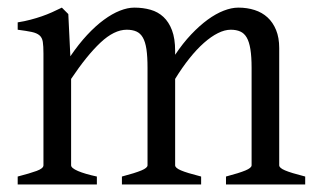

<svg xmlns="http://www.w3.org/2000/svg" viewBox="-20 -489 843 509"><path d="M579.1 0V-21Q614.3 -30.3 630.6 -37.1Q647 -43.9 647 -50.8V-309.1Q647 -338.9 643.8 -358.6Q640.6 -378.4 634 -389.6Q627.4 -400.9 616.9 -405.5Q606.4 -410.2 591.8 -410.2Q575.7 -410.2 557.6 -401.1Q539.6 -392.1 520.5 -375.2Q501.5 -358.4 482.2 -334.2Q462.9 -310.1 444.3 -279.8V-50.8Q444.3 -43.9 459.5 -37.4Q474.6 -30.8 513.2 -21V0H303.2V-21Q338.4 -30.3 354.7 -37.1Q371.1 -43.9 371.1 -50.8V-309.1Q371.1 -338.9 368.2 -358.6Q365.2 -378.4 358.6 -389.6Q352.1 -400.9 341.6 -405.5Q331.1 -410.2 315.9 -410.2Q282.7 -410.2 246.3 -376Q210 -341.8 168.5 -279.8V-50.8Q168.5 -43.5 186.8 -35.6Q205.1 -27.8 236.8 -21V0H26.9V-21Q59.1 -29.3 77.1 -35.9Q95.2 -42.5 95.2 -50.8V-347.2Q95.2 -366.7 93.5 -377.9Q91.8 -389.2 84.7 -395.3Q77.6 -401.4 64 -404.3Q50.3 -407.2 26.9 -410.2V-429.7Q45.4 -432.6 61 -436.8Q76.7 -440.9 90.8 -445.8Q105 -450.7 117.9 -456.5Q130.9 -462.4 144 -468.8L161.1 -451.7L166.5 -339.8Q188.5 -372.1 210.9 -396.2Q233.4 -420.4 255.4 -436.5Q277.3 -452.6 297.9 -460.7Q318.4 -468.8 335.9 -468.8Q359.4 -468.8 379.2 -463.1Q398.9 -457.5 413.3 -444.1Q427.7 -430.7 436 -408.7Q444.3 -386.7 444.3 -354V-343.8Q464.8 -374.5 486.8 -397.7Q508.8 -420.9 530.5 -436.8Q552.2 -452.6 573 -460.7Q593.8 -468.8 611.8 -468.8Q635.3 -468.8 655 -462.4Q674.8 -456.1 689.2 -442.9Q703.6 -429.7 711.9 -409.4Q720.2 -389.2 720.2 -361.8V-50.8Q720.2 -43.9 735.4 -37.4Q750.5 -30.8 789.1 -21V0Z"/></svg>

Font: Gentium Plus
Style: Regular
Weight: 400
Designer: J. Victor Gaultney, Annie Olsen, Iska Routamaa
Foundry: SIL International
Version: Version 1.510